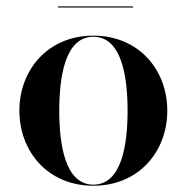

<svg xmlns="http://www.w3.org/2000/svg" viewBox="-20 -584 596 614"><path d="M165.5 -563.5V-560H405.5V-563.5ZM42 -230C42 -100 132.5 10 278.5 10C424.5 10 515 -100 515 -230C515 -360 424.5 -470 278.5 -470C132.5 -470 42 -360 42 -230ZM169.5 -230C169.5 -336.5 187.5 -466.5 278.5 -466.5C370 -466.5 388 -336.5 388 -230C388 -123.5 370 6.5 278.5 6.5C187.5 6.5 169.5 -123.5 169.5 -230Z"/></svg>

Font: Bodoni* 48pt Medium
Style: Regular
Weight: 500
Version: Version 2.3